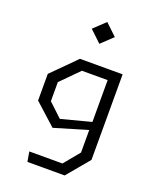

<svg xmlns="http://www.w3.org/2000/svg" viewBox="-174 -880 968 1182"><g transform="rotate(20 310.0 -289.0)"><path d="M152.5 200H396.5L519 53.5V-507H239.5L85 -352V-177.5L226 -50L443 -114.5V33L358.5 135.5H141.5ZM160.5 -200.5V-325.5L276 -442H444.5V-168L249.5 -117ZM244.5 -706 320 -634.5 395.5 -706 320 -777.5Z"/></g></svg>

Font: Monaspace Krypton Light
Style: Regular
Weight: 300
Designer: Riley Cran & the Lettermatic Team
Foundry: Lettermatic
Version: Version 1.101 (Monaspace Krypton)